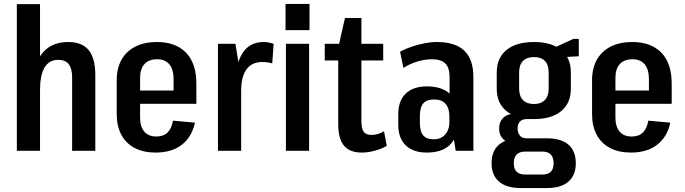

<svg xmlns="http://www.w3.org/2000/svg" viewBox="-20 -761 3458 969"><path d="M344 -370Q344 -415 327 -437Q310 -459 274 -459Q228 -459 205 -420.5Q182 -382 182 -306L140 -236V-289Q140 -418 186.5 -483.5Q233 -549 324 -549Q394 -549 427.5 -508Q461 -467 461 -382V0H344ZM65 -740H182V-375V0H65Z M765 9Q704 9 660 -14Q616 -37 592.5 -80.5Q569 -124 569 -185V-355Q569 -417 593.5 -460Q618 -503 663.5 -526Q709 -549 772 -549Q866 -549 918.5 -495.5Q971 -442 971 -338V-237H666V-304H877L856 -270V-362Q856 -411 834.5 -436.5Q813 -462 773 -462Q732 -462 709.5 -438Q687 -414 687 -368V-168Q687 -122 708 -97Q729 -72 769 -72Q805 -72 825.5 -92Q846 -112 853 -152L964 -142Q948 -69 897 -30Q846 9 765 9Z M1080 -540H1168L1197 -364V0H1080ZM1167 -324Q1167 -434 1203 -491.5Q1239 -549 1311 -549Q1323 -549 1336 -546.5Q1349 -544 1361 -540L1354 -441Q1330 -448 1304 -448Q1251 -448 1224 -411Q1197 -374 1197 -302Z M1540 -540V0H1423V-540ZM1542 -741V-609H1421V-741Z M1806 9Q1745 9 1716 -26Q1687 -61 1687 -134V-520L1721 -670H1804V-150Q1804 -112 1815.5 -96Q1827 -80 1855 -80Q1872 -80 1888 -85Q1904 -90 1918 -99L1932 -25Q1916 -15 1894.5 -7.5Q1873 0 1851 4.5Q1829 9 1806 9ZM1619 -540H1914V-456H1619Z M2249 -187V-373Q2249 -419 2227.5 -440.5Q2206 -462 2159 -462Q2124 -462 2085 -450Q2046 -438 2016 -418L1999 -500Q2026 -515 2057.5 -525.5Q2089 -536 2122 -542.5Q2155 -549 2184 -549Q2278 -549 2323.5 -505Q2369 -461 2369 -373V0H2280ZM2134 9Q2065 9 2027.5 -27.5Q1990 -64 1990 -131V-186Q1990 -252 2027.5 -288.5Q2065 -325 2135 -325Q2208 -325 2248 -289.5Q2288 -254 2288 -187V-132Q2288 -64 2248 -27.5Q2208 9 2134 9ZM2170 -58Q2205 -58 2226.5 -82Q2248 -106 2248 -145V-174Q2248 -215 2228.5 -237Q2209 -259 2172 -259Q2133 -259 2116 -239Q2099 -219 2099 -173V-144Q2099 -98 2115.5 -78Q2132 -58 2170 -58Z M2675 -160Q2586 -160 2536.5 -200Q2487 -240 2487 -313V-395Q2487 -469 2536.5 -509Q2586 -549 2675 -549Q2763 -549 2812 -509Q2861 -469 2861 -395V-313Q2861 -240 2812 -200Q2763 -160 2675 -160ZM2608 188Q2536 188 2498.5 155.5Q2461 123 2461 63Q2461 1 2498.5 -31Q2536 -63 2608 -63H2740Q2812 -63 2849 -31Q2886 1 2886 63Q2886 123 2849 155.5Q2812 188 2740 188ZM2717 120Q2774 120 2774 63Q2774 4 2717 4H2631Q2573 4 2573 63Q2573 120 2631 120ZM2580 -37Q2542 -37 2520.5 -58Q2499 -79 2499 -112Q2499 -146 2520 -166.5Q2541 -187 2581 -187H2675V-160H2638Q2615 -160 2603.5 -147Q2592 -134 2592 -112Q2593 -90 2604 -76.5Q2615 -63 2638 -63H2675V-37ZM2675 -236Q2710 -236 2729.5 -256Q2749 -276 2749 -313V-397Q2749 -434 2730 -453.5Q2711 -473 2675 -473Q2639 -473 2619.5 -453.5Q2600 -434 2600 -397V-313Q2600 -276 2619.5 -256Q2639 -236 2675 -236ZM2755 -510 2874 -565H2901V-477L2755 -469Z M3164 9Q3103 9 3059 -14Q3015 -37 2991.5 -80.5Q2968 -124 2968 -185V-355Q2968 -417 2992.5 -460Q3017 -503 3062.5 -526Q3108 -549 3171 -549Q3265 -549 3317.5 -495.5Q3370 -442 3370 -338V-237H3065V-304H3276L3255 -270V-362Q3255 -411 3233.5 -436.5Q3212 -462 3172 -462Q3131 -462 3108.5 -438Q3086 -414 3086 -368V-168Q3086 -122 3107 -97Q3128 -72 3168 -72Q3204 -72 3224.5 -92Q3245 -112 3252 -152L3363 -142Q3347 -69 3296 -30Q3245 9 3164 9Z"/></svg>

Font: Pathway Extreme Condensed SemiBold
Style: Regular
Weight: 600
Width: 3
Version: Version 1.001;gftools[0.9.26]